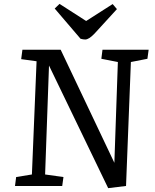

<svg xmlns="http://www.w3.org/2000/svg" viewBox="-20 -956 796 987"><path d="M261.2 -912.1 286.1 -936 422.9 -848.1 559.1 -935.1 581.1 -909.2 465.8 -783.2Q437 -752.9 418 -752.9Q407.7 -752.9 394 -756.8ZM567.9 -119.1 585.9 -637.2 501 -653.8 506.8 -700.2H744.1L737.8 -653.8L652.8 -637.2L627.9 0L536.1 11.2L231.9 -619.1L211.9 -59.1L306.2 -45.9L299.8 0H57.1L63 -45.9L144 -59.1L168 -641.1L88.9 -651.9L95.2 -700.2H292Z"/></svg>

Font: Literata Book
Style: Italic
Weight: 400
Italic angle: -3°
Designer: Latin by Veronika Burian and Jose Scaglione. Greek by Irene Vlachou. Cyrillic by Vera Evstafieva
Foundry: TypeTogether
Version: Version 1.003;PS 001.003;hotconv 1.0.88;makeotf.lib2.5.64775